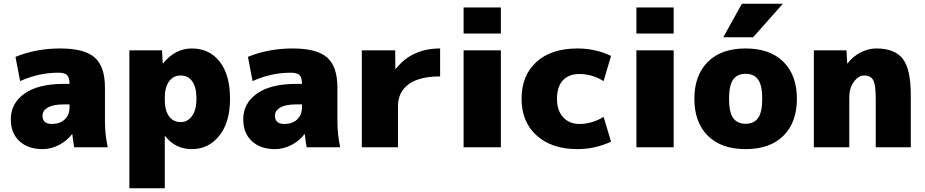

<svg xmlns="http://www.w3.org/2000/svg" viewBox="-20 -790 4964 1030"><path d="M323 -340H353Q353 -374 340 -387Q327 -400 293 -400Q188 -400 88 -355L63 -485Q173 -530 303 -530Q433 -530 488 -481.5Q543 -433 543 -320V-140Q543 -68 558 0H378Q372 -34 368 -70H366Q339 -34 296 -12Q253 10 208 10Q131 10 84.5 -32.5Q38 -75 38 -150Q38 -236 111.5 -288Q185 -340 323 -340ZM208 -170Q208 -125 258 -125Q301 -125 327 -149Q353 -173 353 -215V-230H323Q266 -230 237 -213.5Q208 -197 208 -170Z M849 -520 853 -450H855Q920 -530 1009 -530Q1103 -530 1158.5 -459.5Q1214 -389 1214 -260Q1214 -134 1156.5 -62Q1099 10 1009 10Q921 10 866 -60H864V220H674V-520ZM1034 -260Q1034 -322 1011.5 -353.5Q989 -385 949 -385Q910 -385 887 -353.5Q864 -322 864 -265V-255Q864 -197 887 -166Q910 -135 949 -135Q986 -135 1010 -167.5Q1034 -200 1034 -260Z M1570 -340H1600Q1600 -374 1587 -387Q1574 -400 1540 -400Q1435 -400 1335 -355L1310 -485Q1420 -530 1550 -530Q1680 -530 1735 -481.5Q1790 -433 1790 -320V-140Q1790 -68 1805 0H1625Q1619 -34 1615 -70H1613Q1586 -34 1543 -12Q1500 10 1455 10Q1378 10 1331.5 -32.5Q1285 -75 1285 -150Q1285 -236 1358.5 -288Q1432 -340 1570 -340ZM1455 -170Q1455 -125 1505 -125Q1548 -125 1574 -149Q1600 -173 1600 -215V-230H1570Q1513 -230 1484 -213.5Q1455 -197 1455 -170Z M2341 -530V-380Q2229 -380 2172 -338Q2115 -296 2115 -220V0H1921V-520H2100L2101 -420H2103Q2189 -530 2341 -530Z M2467 -610V-750H2667V-610ZM2467 0V-520H2667V0Z M3218 -163 3258 -30Q3172 10 3078 10Q2940 10 2859 -63Q2778 -136 2778 -260Q2778 -385 2857.5 -457.5Q2937 -530 3078 -530Q3175 -530 3258 -490L3218 -355Q3156 -393 3088 -393Q3031 -393 2999.5 -359Q2968 -325 2968 -260Q2968 -197 3001 -161Q3034 -125 3088 -125Q3156 -125 3218 -163Z M3394 -610V-750H3594V-610ZM3394 0V-520H3594V0Z M4020 -590H3860L3960 -770H4180ZM3777 -458Q3849 -530 3980 -530Q4111 -530 4183 -458Q4255 -386 4255 -260Q4255 -134 4183 -62Q4111 10 3980 10Q3849 10 3777 -62Q3705 -134 3705 -260Q3705 -386 3777 -458ZM3913 -157Q3935 -126 3980 -126Q4025 -126 4047 -157Q4069 -188 4069 -260Q4069 -332 4047 -363Q4025 -394 3980 -394Q3935 -394 3913 -363Q3891 -332 3891 -260Q3891 -188 3913 -157Z M4527 -450Q4555 -487 4596.5 -508.5Q4638 -530 4681 -530Q4780 -530 4823 -474.5Q4866 -419 4866 -280V0H4678V-260Q4678 -335 4664.5 -360Q4651 -385 4616 -385Q4585 -385 4560.5 -351Q4536 -317 4536 -270V0H4346V-520H4521L4525 -450Z"/></svg>

Font: Mplus 1p Black
Style: Regular
Weight: 900
Version: Version 1.061